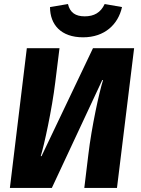

<svg xmlns="http://www.w3.org/2000/svg" viewBox="-20 -932 699 952"><path d="M487 -535H491C472 -476 434 -301 418 -165L398 0H560L645 -693H441L186 -158H182C198 -207 238 -391 254 -524L275 -693H113L29 0H237ZM392 -747C499 -747 566 -811 585 -897L499 -912C479 -869 446 -851 400 -851C355 -851 327 -869 317 -912L228 -897C228 -810 282 -747 392 -747Z"/></svg>

Font: Fira Sans OT
Style: Bold Italic
Weight: 700
Italic angle: -8°
Designer: Carrois Corporate & Edenspiekermann
Foundry: Carrois Corporate GbR & Edenspiekermann AG
Version: Version 2.001